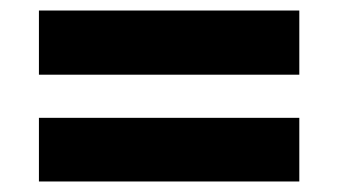

<svg xmlns="http://www.w3.org/2000/svg" viewBox="-20 -508 643 365"><path d="M54 -366H549V-488H54ZM54 -163H549V-284H54Z"/></svg>

Font: Fixel Display Bold
Style: Bold
Weight: 700
Designer: AlfaBravo + MacPaw
Foundry: Kyrylo Tkachov, Marchela Mozhyna, Serhii Makarenko, Maria Weinstein, Zakhar Kryvoshyya
Version: Version 1.211